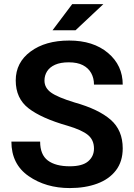

<svg xmlns="http://www.w3.org/2000/svg" viewBox="-20 -922 665 952"><path d="M354.5 -772H240.5L338 -901.5H492.5ZM326 10.5Q207.5 10.5 122 -48.8Q36.5 -108 36.5 -220H179Q179 -155 217.2 -126.2Q255.5 -97.5 326 -97.5Q388.5 -97.5 417.2 -122.2Q446 -147 446 -185.5Q446 -228 416 -252.8Q386 -277.5 315 -298.5Q185.5 -335.5 121.8 -384.8Q58 -434 58 -523Q58 -612 131.5 -666.5Q205 -721 323 -721Q442.5 -721 515.5 -659.5Q588.5 -598 588.5 -502.5H446Q446 -534.5 432.2 -559.5Q418.5 -584.5 391 -598.8Q363.5 -613 321 -613Q280 -613 253.2 -601Q226.5 -589 213.5 -568.5Q200.5 -548 200.5 -522.5Q200.5 -486.5 233.2 -463Q266 -439.5 349.5 -414Q469 -380.5 528.8 -328.2Q588.5 -276 588.5 -186.5Q588.5 -121.5 555 -77.5Q521.5 -33.5 462 -11.5Q402.5 10.5 326 10.5Z"/></svg>

Font: Roberto Sans
Style: Bold
Weight: 700
Designer: Google (font) & Cristiano Sobral (main changes)
Version: Version 1.000;October 12, 2021;FontCreator 14.0.0.2814 64-bi